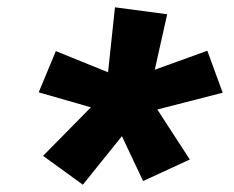

<svg xmlns="http://www.w3.org/2000/svg" viewBox="-20 -772 640 526"><path d="M207 -266 98 -345 229 -478 86 -519 133 -632 276 -574 295 -752 438 -733 404 -581 548 -633 590 -518 411 -472 500 -335 372 -276 314 -399Z"/></svg>

Font: Iosevka Heavy Extended
Style: Italic
Weight: 900
Width: 7
Italic angle: -9°
Monospace: yes
Designer: Belleve Invis
Foundry: Belleve Invis
Version: Version 32.5.0; ttfautohint (v1.8.4)